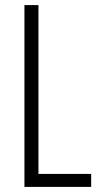

<svg xmlns="http://www.w3.org/2000/svg" viewBox="-20 -734 396 754"><path d="M76 0V-714H131V-51H338V0Z"/></svg>

Font: Noto Sans Khmer ExtraCondensed Light
Style: Regular
Weight: 300
Width: 2
Designer: Danh Hong and the Monotype Design Team
Foundry: Monotype Imaging Inc.
Version: Version 2.004; ttfautohint (v1.8.4.7-5d5b)